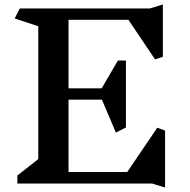

<svg xmlns="http://www.w3.org/2000/svg" viewBox="-20 -824 855 863"><path d="M664 1H58V-35L152 -109V-706L46 -741L69 -786H654L712 -804V-569L677 -557L557 -735H288V-427H437L510 -552H546V-251L501 -228L438 -376H288V-51H552L687 -250L722 -237V19Z"/></svg>

Font: Inknut Antiqua Medium
Style: Regular
Weight: 500
Designer: Claus Eggers Sørensen
Foundry: Claus Eggers Sørensen
Version: Version 1.003; ttfautohint (v1.8.2) -l 8 -r 50 -G 200 -x 14 